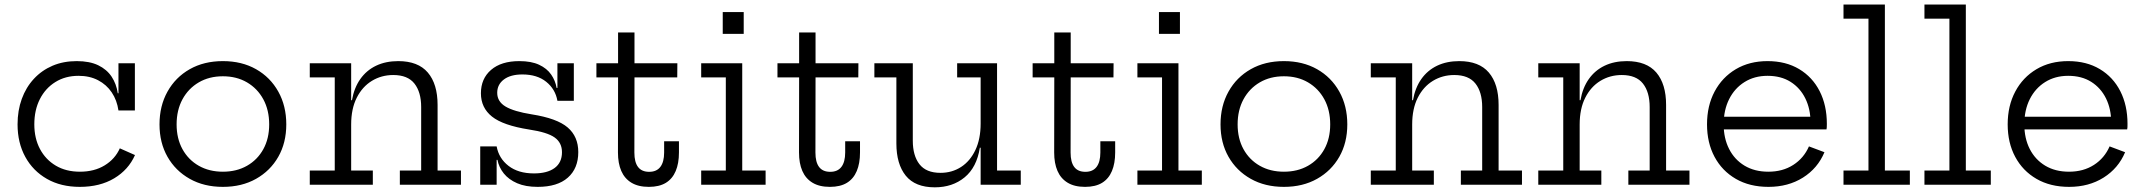

<svg xmlns="http://www.w3.org/2000/svg" viewBox="-20 -810 9401 842"><path d="M330 9.5Q247 9.5 185.8 -25.5Q124.5 -60.5 90.8 -122.2Q57 -184 57 -264.5Q57 -325.5 75.5 -376.2Q94 -427 128.5 -464.2Q163 -501.5 210.5 -521.8Q258 -542 316.5 -542Q373 -542 410.8 -523.8Q448.5 -505.5 469.5 -473.8Q490.5 -442 496.5 -401H514L499.5 -325.5Q493 -370.5 470 -404.8Q447 -439 410 -458.2Q373 -477.5 324.5 -477.5Q266.5 -477.5 222.8 -450.2Q179 -423 154.8 -375.2Q130.5 -327.5 130.5 -264.5Q130.5 -203.5 155.2 -156.8Q180 -110 224.8 -83.5Q269.5 -57 330.5 -57Q393.5 -57 439 -84.8Q484.5 -112.5 505.5 -159.5L572 -130Q543.5 -65.5 480.8 -28Q418 9.5 330 9.5ZM499.5 -325.5V-532.5H571.5V-325.5Z M957.5 9.5Q874.5 9.5 812 -25.8Q749.5 -61 714.5 -122.5Q679.5 -184 679.5 -264.5Q679.5 -345.5 714.5 -408.2Q749.5 -471 812 -506.5Q874.5 -542 957.5 -542Q1040.5 -542 1103 -506.5Q1165.5 -471 1200.5 -408.2Q1235.5 -345.5 1235.5 -264.5Q1235.5 -184 1200.5 -122.5Q1165.5 -61 1103 -25.8Q1040.5 9.5 957.5 9.5ZM957.5 -57Q1017.5 -57 1063.2 -83Q1109 -109 1134.8 -155.8Q1160.5 -202.5 1160.5 -264.5Q1160.5 -327 1134.8 -374.5Q1109 -422 1063.2 -448.8Q1017.5 -475.5 957.5 -475.5Q897.5 -475.5 851.8 -448.8Q806 -422 780.2 -374.5Q754.5 -327 754.5 -264.5Q754.5 -202.5 780.2 -155.8Q806 -109 851.8 -83Q897.5 -57 957.5 -57Z M1520 -62H1615V0H1338.5V-62H1448V-470.5H1338.5V-532.5H1520ZM1827 -62V-340.5Q1827 -406 1797.5 -443.5Q1768 -481 1704.5 -481Q1653 -481 1611 -455.5Q1569 -430 1544.5 -381.5Q1520 -333 1520 -264L1503.5 -370.5H1523.5Q1533 -425 1560 -463.2Q1587 -501.5 1629.2 -521.8Q1671.5 -542 1726.5 -542Q1813.5 -542 1856.2 -491.8Q1899 -441.5 1899 -350V-62H2001.5V0H1733.5V-62Z M2338 9.5Q2284.5 9.5 2247.8 -6.5Q2211 -22.5 2189.5 -49.2Q2168 -76 2161.5 -109H2143.5L2158 -168Q2167.5 -115.5 2210.2 -82.5Q2253 -49.5 2321.5 -49.5Q2380 -49.5 2412.2 -73.2Q2444.5 -97 2444.5 -142.5Q2444.5 -184 2412.5 -207Q2380.5 -230 2300.5 -242Q2186 -260 2137.5 -298.8Q2089 -337.5 2089 -401Q2089 -465 2133.5 -503.5Q2178 -542 2257.5 -542Q2310 -542 2344.2 -526Q2378.5 -510 2397 -483.2Q2415.5 -456.5 2421 -424.5H2439L2424.5 -368Q2415.5 -419 2375.5 -451.2Q2335.5 -483.5 2271 -483.5Q2219 -483.5 2189.8 -461.5Q2160.5 -439.5 2160.5 -403Q2160.5 -364.5 2197 -342.8Q2233.5 -321 2312 -308.5Q2423 -291 2469.5 -251Q2516 -211 2516 -143Q2516 -71.5 2470.2 -31Q2424.5 9.5 2338 9.5ZM2086 0V-168H2158V0ZM2424.5 -368V-532.5H2496.5V-368Z M2762 -141Q2762 -99 2778 -77.8Q2794 -56.5 2827 -56.5Q2859.5 -56.5 2876 -78.2Q2892.5 -100 2892.5 -141V-190.5H2957.5V-141.5Q2957.5 -93.5 2943.2 -59.8Q2929 -26 2900 -8.2Q2871 9.5 2825.5 9.5Q2779 9.5 2749 -8.8Q2719 -27 2704.5 -60.5Q2690 -94 2690 -141L2690.5 -470.5H2595.5V-532.5H2690.5V-667.5H2762.5V-532.5H2950.5L2950 -470.5H2762.5Z M3235 -62H3337.5V0H3055V-62H3163V-470.5H3055V-532.5H3235ZM3149.5 -757H3241.5V-661.5H3149.5Z M3556 -141Q3556 -99 3572 -77.8Q3588 -56.5 3621 -56.5Q3653.5 -56.5 3670 -78.2Q3686.5 -100 3686.5 -141V-190.5H3751.5V-141.5Q3751.5 -93.5 3737.2 -59.8Q3723 -26 3694 -8.2Q3665 9.5 3619.5 9.5Q3573 9.5 3543 -8.8Q3513 -27 3498.5 -60.5Q3484 -94 3484 -141L3484.5 -470.5H3389.5V-532.5H3484.5V-667.5H3556.5V-532.5H3744.5L3744 -470.5H3556.5Z M4280.5 -470.5H4177.5V-532.5H4352.5V-62H4456.5V0H4280.5ZM3983 -532.5V-193Q3983 -127.5 4012.2 -89.8Q4041.5 -52 4104.5 -52Q4155 -52 4194.8 -77.8Q4234.5 -103.5 4257.5 -152Q4280.5 -200.5 4280.5 -268.5L4298 -162H4277Q4263.5 -76 4210.2 -32.2Q4157 11.5 4079.5 11.5Q3993.5 11.5 3952.2 -39.5Q3911 -90.5 3911 -181V-470.5H3814.5V-532.5Z M4675 -141Q4675 -99 4691 -77.8Q4707 -56.5 4740 -56.5Q4772.5 -56.5 4789 -78.2Q4805.5 -100 4805.5 -141V-190.5H4870.5V-141.5Q4870.5 -93.5 4856.2 -59.8Q4842 -26 4813 -8.2Q4784 9.5 4738.5 9.5Q4692 9.5 4662 -8.8Q4632 -27 4617.5 -60.5Q4603 -94 4603 -141L4603.5 -470.5H4508.5V-532.5H4603.5V-667.5H4675.5V-532.5H4863.5L4863 -470.5H4675.5Z M5148 -62H5250.5V0H4968V-62H5076V-470.5H4968V-532.5H5148ZM5062.5 -757H5154.5V-661.5H5062.5Z M5610.5 9.5Q5527.5 9.5 5465 -25.8Q5402.5 -61 5367.5 -122.5Q5332.5 -184 5332.5 -264.5Q5332.5 -345.5 5367.5 -408.2Q5402.5 -471 5465 -506.5Q5527.5 -542 5610.5 -542Q5693.5 -542 5756 -506.5Q5818.5 -471 5853.5 -408.2Q5888.5 -345.5 5888.5 -264.5Q5888.5 -184 5853.5 -122.5Q5818.5 -61 5756 -25.8Q5693.5 9.5 5610.5 9.5ZM5610.5 -57Q5670.5 -57 5716.2 -83Q5762 -109 5787.8 -155.8Q5813.5 -202.5 5813.5 -264.5Q5813.5 -327 5787.8 -374.5Q5762 -422 5716.2 -448.8Q5670.5 -475.5 5610.5 -475.5Q5550.5 -475.5 5504.8 -448.8Q5459 -422 5433.2 -374.5Q5407.5 -327 5407.5 -264.5Q5407.5 -202.5 5433.2 -155.8Q5459 -109 5504.8 -83Q5550.5 -57 5610.5 -57Z M6173 -62H6268V0H5991.5V-62H6101V-470.5H5991.5V-532.5H6173ZM6480 -62V-340.5Q6480 -406 6450.5 -443.5Q6421 -481 6357.5 -481Q6306 -481 6264 -455.5Q6222 -430 6197.5 -381.5Q6173 -333 6173 -264L6156.5 -370.5H6176.5Q6186 -425 6213 -463.2Q6240 -501.5 6282.2 -521.8Q6324.5 -542 6379.5 -542Q6466.5 -542 6509.2 -491.8Q6552 -441.5 6552 -350V-62H6654.5V0H6386.5V-62Z M6907.5 -62H7002.5V0H6726V-62H6835.5V-470.5H6726V-532.5H6907.5ZM7214.5 -62V-340.5Q7214.5 -406 7185 -443.5Q7155.5 -481 7092 -481Q7040.5 -481 6998.5 -455.5Q6956.5 -430 6932 -381.5Q6907.5 -333 6907.5 -264L6891 -370.5H6911Q6920.5 -425 6947.5 -463.2Q6974.5 -501.5 7016.8 -521.8Q7059 -542 7114 -542Q7201 -542 7243.8 -491.8Q7286.5 -441.5 7286.5 -350V-62H7389V0H7121V-62Z M7735.5 9.5Q7653 9.5 7592.5 -25.5Q7532 -60.5 7499 -122.2Q7466 -184 7466 -264.5Q7466 -346 7499.2 -408.5Q7532.5 -471 7592.2 -506.5Q7652 -542 7731.5 -542Q7811.5 -542 7870 -507Q7928.5 -472 7960 -410Q7991.5 -348 7991.5 -267Q7991.5 -257.5 7991.2 -252Q7991 -246.5 7990 -242.5H7919Q7919.5 -248.5 7919.8 -255.8Q7920 -263 7920 -272.5Q7920 -332 7897.2 -378.2Q7874.5 -424.5 7832.5 -451Q7790.5 -477.5 7731.5 -477.5Q7674 -477.5 7630.5 -450.2Q7587 -423 7563 -375.2Q7539 -327.5 7539 -264.5Q7539 -203.5 7562.8 -156.8Q7586.5 -110 7630.5 -83.5Q7674.5 -57 7735 -57Q7798 -57 7844.2 -86.8Q7890.5 -116.5 7913 -168L7981 -142.5Q7951.5 -72 7886.8 -31.2Q7822 9.5 7735.5 9.5ZM7511.5 -242.5V-298H7968.5L7989.5 -242.5Z M8246 -62H8355.5V0H8064.5V-62H8174V-728H8064.5V-790H8246Z M8601 -62H8710.5V0H8419.5V-62H8529V-728H8419.5V-790H8601Z M9054 9.5Q8971.5 9.5 8911 -25.5Q8850.5 -60.5 8817.5 -122.2Q8784.5 -184 8784.5 -264.5Q8784.5 -346 8817.8 -408.5Q8851 -471 8910.8 -506.5Q8970.5 -542 9050 -542Q9130 -542 9188.5 -507Q9247 -472 9278.5 -410Q9310 -348 9310 -267Q9310 -257.5 9309.8 -252Q9309.5 -246.5 9308.5 -242.5H9237.5Q9238 -248.5 9238.2 -255.8Q9238.5 -263 9238.5 -272.5Q9238.5 -332 9215.8 -378.2Q9193 -424.5 9151 -451Q9109 -477.5 9050 -477.5Q8992.5 -477.5 8949 -450.2Q8905.5 -423 8881.5 -375.2Q8857.5 -327.5 8857.5 -264.5Q8857.5 -203.5 8881.2 -156.8Q8905 -110 8949 -83.5Q8993 -57 9053.5 -57Q9116.5 -57 9162.8 -86.8Q9209 -116.5 9231.5 -168L9299.5 -142.5Q9270 -72 9205.2 -31.2Q9140.5 9.5 9054 9.5ZM8830 -242.5V-298H9287L9308 -242.5Z"/></svg>

Font: Hepta Slab ExtraLight
Style: Regular
Weight: 400
Version: Version 1.102